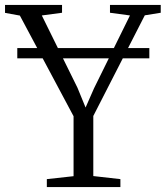

<svg xmlns="http://www.w3.org/2000/svg" viewBox="-32 -763 675 783"><path d="M268 -44.5V-289L49 -699.5L-11.5 -710.5V-743H221V-711L138.5 -700L284 -405L317 -324.5L351.5 -403L498 -700L416.5 -711V-743H623.5V-711L558.5 -700.5L348.5 -290V-45L459 -32.5V0H159V-32.5ZM577 -567V-525H38.5V-567Z"/></svg>

Font: Merriweather 72pt Light
Style: Regular
Weight: 300
Version: Version 2.100